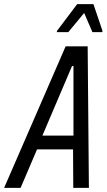

<svg xmlns="http://www.w3.org/2000/svg" viewBox="-50 -913 518 933"><path d="M-30 0 269 -688H376L382 0H306L305 -187H130L50 0ZM156 -254H307V-592H300ZM226 -757 227 -763 325 -893H404L448 -763L447 -757H399L359 -850L282 -757Z"/></svg>

Font: Saira Condensed
Style: Italic
Weight: 400
Width: 3
Italic angle: -12°
Designer: Hector Gatti with collaboration of the Omnibus-Type team
Foundry: Omnibus-Type
Version: Version 1.100